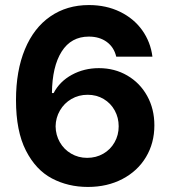

<svg xmlns="http://www.w3.org/2000/svg" viewBox="-20 -737 683 767"><path d="M43.9 -336.9Q43.9 -454.6 79.6 -540.3Q115.2 -626 181.2 -671.4Q247.1 -716.8 335 -716.8Q404.3 -716.8 459.5 -689.9Q514.6 -663.1 548.1 -616.2Q581.5 -569.3 588.9 -510.7H444.3Q435.5 -548.3 406.5 -569.6Q377.4 -590.8 335 -590.8Q264.2 -590.8 226.3 -531Q188.5 -471.2 187.5 -365.2H194.3Q218.3 -411.6 267.1 -438.2Q315.9 -464.8 375 -464.8Q438 -464.8 488.5 -435.3Q539.1 -405.8 567.9 -353.8Q596.7 -301.8 596.7 -236.3Q596.7 -165.5 563.2 -109.6Q529.8 -53.7 469.2 -22Q408.7 9.8 331.1 9.8Q252 9.8 187.5 -24.2Q123 -58.1 83.5 -135.5Q43.9 -212.9 43.9 -336.9ZM454.1 -232.4Q454.1 -267.1 438.2 -295.9Q422.4 -324.7 394 -341.6Q365.7 -358.4 330.1 -358.4Q294.4 -358.4 265.4 -341.6Q236.3 -324.7 219.5 -295.7Q202.6 -266.6 202.1 -232.4Q202.6 -197.8 219 -168.9Q235.4 -140.1 264.2 -123.3Q293 -106.4 328.1 -106.4Q363.8 -106.4 392.6 -123Q421.4 -139.6 437.7 -168.5Q454.1 -197.3 454.1 -232.4Z"/></svg>

Font: Pretendard Std
Style: Bold
Weight: 700
Designer: Base glyphs from Inter by Rasmus Andersson; Hangeul glyphs from Noto Sans CJK(Source Han Sans) by Jang Soo-young and Kan
Foundry: Kil Hyung-jin
Version: Version 1.309